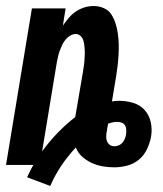

<svg xmlns="http://www.w3.org/2000/svg" viewBox="-20 -548 540 638"><path d="M147 70 70 41Q75 31 80 20.5Q85 10 91 0H0L86 -520H198L189 -463Q198 -476 208.5 -488.5Q219 -501 232.5 -510Q246 -519 261 -523.5Q276 -528 291 -528Q309 -528 325 -521Q341 -514 350 -500Q359 -486 364 -470Q369 -454 371.5 -437Q374 -420 374.5 -402.5Q375 -385 374 -367Q373 -349 371 -331Q369 -313 366 -295L352 -211Q358 -212 364 -212.5Q370 -213 376 -213Q400 -213 423 -206Q446 -199 461 -182Q476 -165 481 -141.5Q486 -118 482 -94Q478 -73 468.5 -52.5Q459 -32 441.5 -17.5Q424 -3 402 2.5Q380 8 360 8Q339 8 320 4.5Q301 1 284 -7Q267 -15 253 -27.5Q239 -40 232 -58Q205 -29 183.5 3Q162 35 147 70ZM120 -45Q143 -77 171 -106Q199 -135 230 -159L256 -311Q257 -320 258.5 -328.5Q260 -337 260.5 -346Q261 -355 261.5 -364Q262 -373 261.5 -382Q261 -391 260 -399.5Q259 -408 256 -416Q253 -424 246.5 -429.5Q240 -435 232 -435Q222 -435 213 -429.5Q204 -424 197.5 -416Q191 -408 186.5 -398.5Q182 -389 178.5 -379.5Q175 -370 173 -360.5Q171 -351 169 -342ZM360 -62Q367 -62 374.5 -65Q382 -68 387 -74Q392 -80 395 -87.5Q398 -95 399 -102Q400 -110 399.5 -118Q399 -126 395 -132Q391 -138 384 -140.5Q377 -143 369 -143Q362 -143 354.5 -141.5Q347 -140 339 -137V-135Q338 -131 337.5 -127.5Q337 -124 336 -120V-119Q336 -117 335.5 -114Q335 -111 334 -108Q333 -100 333 -92Q333 -84 336 -77.5Q339 -71 345 -66.5Q351 -62 360 -62Z"/></svg>

Font: Iosevka SS04 Heavy
Style: Italic
Weight: 900
Italic angle: -9°
Monospace: yes
Designer: Belleve Invis
Foundry: Belleve Invis
Version: Version 19.0.0; ttfautohint (v1.8.4)